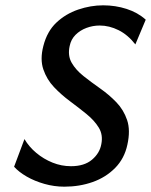

<svg xmlns="http://www.w3.org/2000/svg" viewBox="-20 -690 568 722"><path d="M222 12Q184 12 147 1.5Q110 -9 80.5 -26Q51 -43 33 -63L72 -167Q89 -138 116.5 -115Q144 -92 177.5 -78.5Q211 -65 247 -65Q297 -65 326 -89.5Q355 -114 361 -148Q368 -183 351.5 -210Q335 -237 305.5 -261Q276 -285 243 -309.5Q210 -334 183 -362.5Q156 -391 143 -429Q130 -467 143 -517Q157 -572 192 -605Q227 -638 274 -654Q321 -670 368 -670Q414 -670 456 -656.5Q498 -643 528 -616L489 -523Q461 -559 426 -576.5Q391 -594 355 -594Q329 -594 305 -585Q281 -576 264 -559Q247 -542 242 -517Q234 -481 249.5 -454Q265 -427 294 -404Q323 -381 356.5 -357.5Q390 -334 417.5 -305.5Q445 -277 458 -238.5Q471 -200 459 -146Q448 -94 413 -58.5Q378 -23 328.5 -5.5Q279 12 222 12Z"/></svg>

Font: Ysabeau SemiBold
Style: Italic
Weight: 600
Italic angle: -12°
Designer: Christian Thalmann (Catharsis Fonts)
Version: Version 2.002